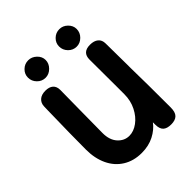

<svg xmlns="http://www.w3.org/2000/svg" viewBox="-250 -1058 1204 1204"><g transform="rotate(-45 352.0 -455.5)"><path d="M633 -74Q633 -32 615 -14Q597 4 560 4Q523 4 505.5 -12.5Q488 -29 488 -67V-87Q460 -49 412.5 -24.5Q365 0 303 0Q232 0 179 -33Q126 -66 98 -125.5Q70 -185 70 -262Q70 -386 75 -606L76 -641Q77 -669 96.5 -686.5Q116 -704 151 -704Q185 -704 203 -688Q221 -672 221 -641Q221 -574 219 -466Q217 -350 217 -262Q217 -201 248.5 -166Q280 -131 324 -131Q363 -131 400.5 -158.5Q438 -186 462 -233.5Q486 -281 486 -338V-406Q485 -462 485 -646Q485 -710 553 -710Q588 -710 608 -693.5Q628 -677 628 -646Q628 -587 630 -457V-428Q633 -296 633 -74ZM132 -839Q132 -870 155 -892.5Q178 -915 210 -915Q241 -915 265 -892Q289 -869 289 -839Q289 -808 265 -784Q241 -760 210 -760Q178 -760 155 -783.5Q132 -807 132 -839ZM408 -839Q408 -870 431 -892.5Q454 -915 486 -915Q517 -915 540.5 -892Q564 -869 564 -839Q564 -807 540.5 -783.5Q517 -760 486 -760Q454 -760 431 -783.5Q408 -807 408 -839Z"/></g></svg>

Font: Mali
Style: Bold
Weight: 700
Designer: Kitiyaporn Chalermlarp | Katatrad Aksorn Co.,Ltd.
Foundry: Cadson Demak Co.,Ltd.
Version: Version 1.000; ttfautohint (v1.6)